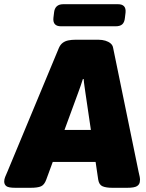

<svg xmlns="http://www.w3.org/2000/svg" viewBox="-60 -891 693 913"><path d="M13 2Q-20 2 -30 -6Q-40 -14 -40 -28Q-40 -38 -35.5 -49.5Q-31 -61 -25 -74L220 -663Q227 -679 238.5 -687.5Q250 -696 265.5 -699Q281 -702 297 -702H409Q426 -702 441 -697.5Q456 -693 466 -684.5Q476 -676 478 -663L599 -74Q602 -61 604.5 -49.5Q607 -38 605 -28Q604 -14 591.5 -6Q579 2 545 2H474Q445 2 428 -5Q411 -12 407 -37L346 -451Q344 -467 341.5 -483Q339 -499 338 -515H334Q329 -499 323.5 -483Q318 -467 312 -451L160 -37Q151 -12 135 -5Q119 2 86 2ZM129 -121V-273H471V-121ZM230 -766Q190 -766 194 -806L197 -831Q201 -871 241 -871H501Q541 -871 537 -831L534 -806Q532 -785 521.5 -775.5Q511 -766 490 -766Z"/></svg>

Font: Asap Black
Style: Italic
Weight: 900
Italic angle: -6°
Designer: Pablo Cosgaya
Foundry: Omnibus-Type
Version: Version 3.001